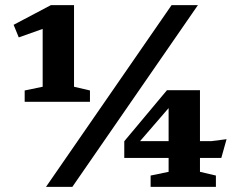

<svg xmlns="http://www.w3.org/2000/svg" viewBox="-20 -727 932 747"><path d="M146 -389.5V-614.5L53 -581.5L33 -630.5L178 -707H268V-389.5L330 -375V-331H76V-375ZM159 0 647.5 -707H750L261.5 0ZM629.5 -376H758V-178H803L861.5 -185.5L841 -112.5H758V-58.5L820 -44V0H566V-44L636 -58.5V-112.5H463.5V-177.5ZM636 -178V-306.5L525 -178Z"/></svg>

Font: Newsreader 6pt SemiBold
Style: Regular
Weight: 600
Designer: Hugues Gentile
Foundry: Production Type
Version: Version 1.003; ttfautohint (v1.8.3)